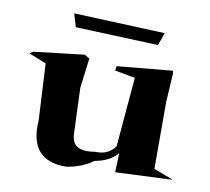

<svg xmlns="http://www.w3.org/2000/svg" viewBox="-70 -738 832 761"><g transform="rotate(10 345.5 -357.0)"><path d="M243 -55H239Q103 -55 103 -194L104 -215L92 -444L22 -472L35 -481L239 -505L259 -493L244 -372L251 -192Q251 -130 314 -130Q329 -130 346 -133H355Q399 -133 426 -169L450 -449L368 -464L371 -482L594 -503L596 -492L589 -377V-107L659 -81L667 -77L438 -67L441 -145Q414 -109 350 -97Q304 -64 243 -55ZM518 -593 185 -606 169 -659 536 -644Z"/></g></svg>

Font: Xiangcui Kesong Xiangcui Kesong
Style: Regular
Weight: 400
Version: Version 1.501;March 28, 2024;FontCreator 14.0.0.2814 64-bit